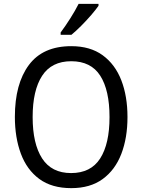

<svg xmlns="http://www.w3.org/2000/svg" viewBox="-20 -964 736 994"><path d="M640 -358Q640 -250 608 -167Q576 -84 511.5 -37Q447 10 349 10Q248 10 183.5 -37.5Q119 -85 88 -168.5Q57 -252 57 -359Q57 -530 129.5 -627.5Q202 -725 349 -725Q447 -725 511.5 -678Q576 -631 608 -548.5Q640 -466 640 -358ZM149 -358Q149 -220 198 -144Q247 -68 348 -68Q450 -68 498.5 -143.5Q547 -219 547 -358Q547 -497 499 -572Q451 -647 349 -647Q247 -647 198 -571.5Q149 -496 149 -358ZM490 -934Q477 -915 452.5 -886.5Q428 -858 400 -830Q372 -802 350 -784H294V-796Q318 -828 344 -869Q370 -910 387 -944H490Z"/></svg>

Font: Noto Sans Telugu SemiCondensed
Style: Regular
Weight: 400
Width: 4
Designer: Jelle Bosma - Monotype Design Team
Foundry: Monotype Imaging Inc.
Version: Version 2.005; ttfautohint (v1.8.4.7-5d5b)